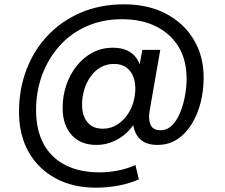

<svg xmlns="http://www.w3.org/2000/svg" viewBox="-20 -665 1043 889"><path d="M424 204Q318 204 238 161Q158 118 113 39.5Q68 -39 68 -147Q68 -252 102.5 -342.5Q137 -433 201.5 -501Q266 -569 355.5 -607Q445 -645 555 -645Q665 -645 747.5 -602Q830 -559 876.5 -482.5Q923 -406 923 -305Q923 -246 909 -190.5Q895 -135 867.5 -90.5Q840 -46 800.5 -20Q761 6 708 6Q647 6 618.5 -32Q590 -70 597 -131L600 -164L618 -126Q594 -66 541 -30Q488 6 426 6Q353 6 311.5 -40Q270 -86 270 -166Q270 -220 286.5 -269.5Q303 -319 334 -358.5Q365 -398 407.5 -421Q450 -444 503 -444Q562 -444 596.5 -413Q631 -382 637 -321L616 -308L639 -434H722L673 -153Q666 -113 677 -87.5Q688 -62 723 -62Q753 -62 775.5 -83.5Q798 -105 813 -141Q828 -177 836 -218.5Q844 -260 844 -300Q844 -387 807 -448Q770 -509 703 -542.5Q636 -576 545 -576Q455 -576 381.5 -543.5Q308 -511 256 -453Q204 -395 175.5 -319Q147 -243 147 -155Q147 -63 182 1.5Q217 66 283 99.5Q349 133 440 133Q484 133 527 124.5Q570 116 607 99L623 166Q578 185 527.5 194.5Q477 204 424 204ZM456 -69Q494 -69 526.5 -90.5Q559 -112 580.5 -150.5Q602 -189 606 -239Q609 -276 599 -305Q589 -334 566.5 -351.5Q544 -369 508 -369Q473 -369 445.5 -353Q418 -337 399 -310Q380 -283 370 -249.5Q360 -216 360 -180Q360 -130 384.5 -99.5Q409 -69 456 -69Z"/></svg>

Font: DM Sans 12pt Medium
Style: Italic
Weight: 500
Italic angle: -10°
Version: Version 4.004;gftools[0.9.30]